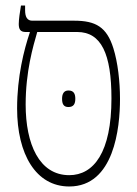

<svg xmlns="http://www.w3.org/2000/svg" viewBox="-20 -667 496 696"><path d="M231 9C394 9 415 -204 415 -308C415 -372 407 -441 391 -492C367 -569 327 -592 249 -592H97C79 -592 71 -605 71 -630V-647H56C52 -623 48 -596 48 -580C48 -561 54 -551 73 -551H88V-549C67 -487 42 -389 42 -274C42 -108 110 9 231 9ZM73 -288C73 -408 100 -499 115 -551H260C347 -551 384 -472 384 -310C384 -115 320 -32 231 -32C122 -32 73 -145 73 -288ZM205 -309C205 -291 210 -279 228 -279C248 -279 253 -292 253 -309C253 -326 248 -339 228 -339C211 -339 205 -326 205 -309Z"/></svg>

Font: Noto Serif Hebrew Condensed ExtraLight
Style: Regular
Weight: 200
Width: 3
Designer: Monotype Design Team
Foundry: Monotype Imaging Inc.
Version: Version 2.004